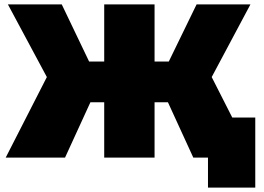

<svg xmlns="http://www.w3.org/2000/svg" viewBox="-20 -720 1205 877"><path d="M863 0H930V137H1146V-183H1041L947 -368L1124 -700H878L751 -439H686V-700H456V-439H387L262 -700H16L194 -368L6 0H277L393 -253H456V0H686V-253H747Z"/></svg>

Font: Chess Sans Black
Style: Regular
Weight: 900
Designer: Wolf Bōese
Foundry: Wolf Bōese
Version: Version 7.223;Glyphs 3.3 (3306)